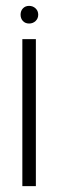

<svg xmlns="http://www.w3.org/2000/svg" viewBox="-20 -633 200 653"><path d="M50 -583Q50 -596 58 -604.5Q66 -613 79 -613Q92 -613 101 -604.5Q110 -596 110 -583Q110 -570 101 -561.5Q92 -553 79 -553Q66 -553 58 -561.5Q50 -570 50 -583ZM56 0V-500H102V0Z"/></svg>

Font: Sulphur Point Light
Style: Regular
Weight: 300
Designer: Noponies / Dale Sattler
Foundry: Noponies
Version: Version 1.000; ttfautohint (v1.8)